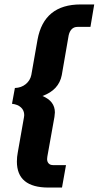

<svg xmlns="http://www.w3.org/2000/svg" viewBox="-20 -730 444 864"><path d="M56 -3Q56 -24 60 -44L88 -203L89 -212Q89 -233 74.5 -246.5Q60 -260 34 -263L47 -334Q76 -335 96 -351.5Q116 -368 121 -393L149 -552Q178 -710 343 -710H404L387 -609H329Q313 -609 303 -599Q293 -589 289 -571L258 -392Q245 -325 171 -298Q227 -275 227 -224Q227 -218 225 -204L193 -25Q192 -21 192 -14Q192 -2 199 5.5Q206 13 219 13H277L259 114H198Q56 114 56 -3Z"/></svg>

Font: Sarabun
Style: Bold Italic
Weight: 700
Italic angle: -10°
Designer: Suppakit Chalermlarp | Katatrad Co.,Ltd.
Foundry: Cadson Demak Co.,Ltd.
Version: Version 1.000; ttfautohint (v1.6)